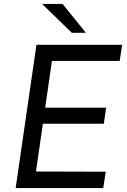

<svg xmlns="http://www.w3.org/2000/svg" viewBox="-20 -949 641 969"><path d="M59 0 164 -723H596.5L584 -641.5H242L208 -405.5H515.5L504 -324.5H196.5L161.5 -83.5L513.5 -82.5L501 0ZM296 -929H192.5L342.5 -783.5H413.5Z"/></svg>

Font: Public Sans
Style: Italic
Weight: 400
Italic angle: -8°
Designer: The Public Sans project authors (U.S. Web Design System). Libre Franklin designed by Pablo Impallari and Rodrigo Fuenzal
Version: Version 1.008; ttfautohint (v1.8.1) -l 8 -r 50 -G 200 -x 14 